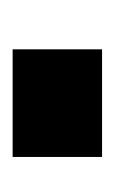

<svg xmlns="http://www.w3.org/2000/svg" viewBox="41 -223 182 304"><g transform="rotate(90 132.0 -71.0)"><path d="M58.1 0V-141.6H228.5V0Z"/></g></svg>

Font: Roboto Slab LO Black
Style: Regular
Weight: 900
Designer: Google
Version: Version 2.000